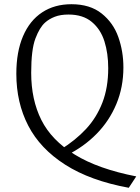

<svg xmlns="http://www.w3.org/2000/svg" viewBox="-20 -759 666 911"><path d="M57.5 -409Q57.5 -272 114 -162.8Q170.5 -53.5 289.5 22.5Q408.5 98.5 591 132L626.5 78Q445 42.5 334.8 -25.5Q224.5 -93.5 176.2 -189.8Q128 -286 128 -413.5Q128 -523.5 148 -576.2Q168 -629 194 -652Q213 -669 240 -679.5Q267 -690 305 -690Q373.5 -690 415.5 -655Q457.5 -620 475.5 -563Q493.5 -506 493.5 -435.5Q493.5 -343.5 465.8 -272Q438 -200.5 388.2 -147Q338.5 -93.5 267 -49L297 -22.5Q378 -62.5 438.2 -123.8Q498.5 -185 532 -265.2Q565.5 -345.5 565.5 -439Q565.5 -515 541.5 -583Q517.5 -651 462.2 -695Q407 -739 319 -739Q238.5 -739 179.8 -700.2Q121 -661.5 89.2 -587.2Q57.5 -513 57.5 -409Z"/></svg>

Font: Monaspace Argon Var ExtraLight
Style: Regular
Weight: 200
Designer: Riley Cran and the Lettermatic Team
Version: Version 1.200 (Monaspace Argon Var)